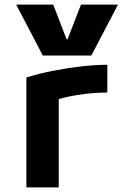

<svg xmlns="http://www.w3.org/2000/svg" viewBox="-20 -810 540 830"><path d="M50 -790H210L268 -640H272L330 -790H490L375 -570H165ZM94 -475Q148 -492 209.5 -504Q271 -516 332 -523Q393 -530 444 -530V-410Q380 -410 312.5 -399Q245 -388 199 -370L234 -435V0H94Z"/></svg>

Font: M PLUS 1 Code
Style: Regular
Weight: 400
Designer: Coji Morishita
Foundry: UNDERFOREST DESIGN
Version: Version 1.005